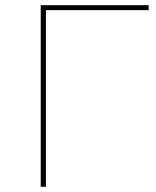

<svg xmlns="http://www.w3.org/2000/svg" viewBox="-20 -720 601 740"><path d="M137 0V-700H553V-681H148L157 -690V0Z"/></svg>

Font: Montserrat Thin
Style: Regular
Weight: 100
Designer: Julieta Ulanovsky
Foundry: Julieta Ulanovsky
Version: Version 9.000